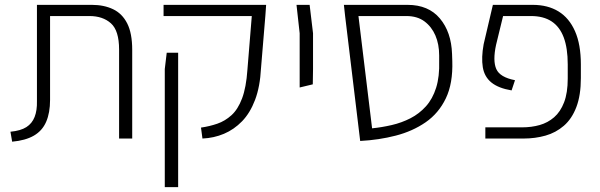

<svg xmlns="http://www.w3.org/2000/svg" viewBox="-20 -570 2469 790"><path d="M30 13 23 -28Q65 -32 88.5 -47Q112 -62 122.5 -89Q133 -116 132 -154V-550H358Q408 -550 445.5 -532Q483 -514 503.5 -473.5Q524 -433 524 -365V0H470V-366Q470 -444 436.5 -474Q403 -504 348 -504H186V-159Q186 -106 170 -69Q154 -32 119.5 -12Q85 8 30 13Z M813 0 807 -45Q842 -50 874 -61Q906 -72 932.5 -96Q959 -120 976 -165Q993 -210 998 -283L1016 -504H653V-550H1075L1072 -507L1054 -290Q1050 -213 1029.5 -159Q1009 -105 976 -71Q943 -37 901.5 -19.5Q860 -2 813 0ZM658 200V-286L666 -353H713V-286V200Z M1213 -210V-286V-433L1200 -550H1254L1268 -433V-286L1267 -223Z M1462 10 1400 -504 1451 -536 1511 -42Q1551 -46 1592 -55.5Q1633 -65 1669 -83.5Q1705 -102 1732.5 -132.5Q1760 -163 1774.5 -209Q1789 -255 1787 -319V-342Q1787 -388 1771.5 -424Q1756 -460 1726.5 -482Q1697 -504 1652 -504H1400L1395 -550H1657Q1743 -550 1790 -494Q1837 -438 1840 -348L1841 -319Q1844 -227 1814.5 -165.5Q1785 -104 1731.5 -67Q1678 -30 1608.5 -12Q1539 6 1462 10Z M1977 0V-46H2128Q2167 -46 2200.5 -55.5Q2234 -65 2260 -87.5Q2286 -110 2301 -149Q2316 -188 2316 -247V-305Q2316 -372 2299.5 -416Q2283 -460 2249.5 -482Q2216 -504 2165 -504H2050L2021 -385Q2007 -320 2022 -286Q2037 -252 2099 -240L2085 -198Q2031 -207 2002 -230.5Q1973 -254 1966.5 -293.5Q1960 -333 1970 -388L2008 -550H2172Q2234 -550 2278 -523Q2322 -496 2346 -441.5Q2370 -387 2370 -305V-249Q2370 -178 2351.5 -129.5Q2333 -81 2300 -52.5Q2267 -24 2224.5 -12Q2182 0 2135 0Z"/></svg>

Font: Assistant ExtraLight Light
Style: Regular
Weight: 300
Version: Version 3.000